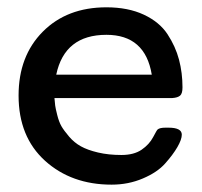

<svg xmlns="http://www.w3.org/2000/svg" viewBox="-20 -500 552 525"><path d="M30.8 -238.8Q30.8 -346.7 96.9 -413.3Q163.1 -480 271 -480Q330.1 -480 373 -460Q416 -439.9 438 -406.5Q460 -373 469.5 -336.9Q479 -300.8 479 -261.2Q479 -244.1 472.4 -238.5Q465.8 -232.9 451.2 -231.9H128.9Q129.9 -218.8 130.9 -211.4Q131.8 -204.1 136.5 -185.5Q141.1 -167 147.9 -155Q154.8 -143.1 168.9 -126.5Q183.1 -109.9 201.2 -99.9Q219.2 -89.8 248 -83Q276.9 -76.2 312 -76.2Q346.2 -76.2 367.2 -90.6Q388.2 -105 398.7 -125Q409.2 -145 411.1 -146Q417 -150.9 432.1 -150.9H440.9Q477.1 -150.9 477.1 -131.8Q477.1 -118.7 465.1 -97.9Q453.1 -77.1 431.6 -53Q410.2 -28.8 370.6 -12Q331.1 4.9 285.2 4.9Q175.3 4.9 103 -60.5Q30.8 -126 30.8 -238.8ZM133.8 -295.9H395Q377 -404.8 271 -404.8Q156.7 -404.8 133.8 -295.9Z"/></svg>

Font: CMU Concrete
Style: Bold
Weight: 700
Version: Version 0.7.0